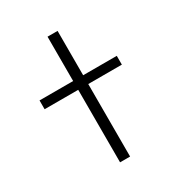

<svg xmlns="http://www.w3.org/2000/svg" viewBox="-169 -830 884 945"><g transform="rotate(-30 272.5 -357.0)"><path d="M239 0V-412H48V-462H239V-714H296V-462H487V-412H296V0Z"/></g></svg>

Font: Noto Sans Georgian SemiCondensed Light
Style: Regular
Weight: 300
Width: 4
Designer: Monotype Design Team, Akaki Razmadze
Foundry: Google LLC
Version: Version 2.005; ttfautohint (v1.8.4.7-5d5b)